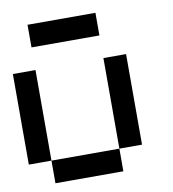

<svg xmlns="http://www.w3.org/2000/svg" viewBox="-86 -853 838 928"><g transform="rotate(-10 333.5 -389.0)"><path d="M111.1 -111.1H0V-555.6H111.1ZM555.6 -111.1H444.4V-555.6H555.6ZM444.4 0H111.1V-111.1H444.4ZM444.4 -666.7H111.1V-777.8H444.4Z"/></g></svg>

Font: Pixeloid Mono
Style: Regular
Weight: 400
Monospace: yes
Designer: GGBotNet
Foundry: GGBotNet
Version: 0.5